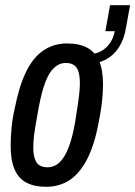

<svg xmlns="http://www.w3.org/2000/svg" viewBox="-20 -706 520 738"><path d="M157 12Q112 12 81.5 -4Q51 -20 36 -55Q21 -90 21 -145Q21 -178 24.5 -215Q28 -252 37 -291Q54 -377 81 -431.5Q108 -486 147.5 -512.5Q187 -539 238 -539Q284 -539 314.5 -523Q345 -507 360.5 -472.5Q376 -438 376 -381Q376 -348 371.5 -310.5Q367 -273 359 -234Q343 -149 315 -94.5Q287 -40 248 -14Q209 12 157 12ZM162 -63Q189 -63 209 -82Q229 -101 244 -140Q259 -179 269 -238Q276 -282 280 -309.5Q284 -337 285.5 -355Q287 -373 287 -386Q287 -414 281.5 -431Q276 -448 264 -456Q252 -464 233 -464Q208 -464 188 -445.5Q168 -427 154 -389.5Q140 -352 129 -294Q121 -250 116 -220.5Q111 -191 109.5 -172Q108 -153 108 -138Q108 -112 114 -95Q120 -78 132 -70.5Q144 -63 162 -63ZM316 -460 322 -498Q359 -498 386 -521.5Q413 -545 421 -586H385L403 -686H480L464 -598Q457 -555 437 -524Q417 -493 386.5 -477Q356 -461 316 -460Z"/></svg>

Font: Archivo ExtraCondensed Medium
Style: Italic
Weight: 500
Width: 2
Italic angle: -10°
Designer: Hector Gatti
Foundry: Omnibus-Type
Version: Version 2.001